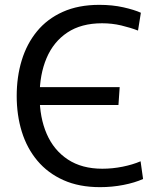

<svg xmlns="http://www.w3.org/2000/svg" viewBox="-20 -760 662 792"><path d="M392.8 12Q306.2 12 241.6 -17Q177.1 -45.9 134.1 -97.2Q91.1 -148.5 70 -216.6Q48.9 -284.7 48.9 -364Q48.9 -443.3 69.7 -511.4Q90.5 -579.5 132.6 -630.8Q174.6 -682.1 238.9 -711Q303.2 -740 389.7 -740Q443.8 -740 489.1 -729.8Q534.3 -719.6 561.1 -707.4L549.3 -633.9Q518.3 -645.9 480.3 -655Q442.3 -664 401 -664Q315.2 -664 258 -625.9Q200.8 -587.9 172.1 -520.4Q143.4 -452.9 143.4 -364Q143.4 -275.1 172.7 -207.6Q202.1 -140.1 259.9 -102.1Q317.8 -64 402.1 -64Q443.6 -64 485.4 -72.3Q527.3 -80.7 559.9 -94.7L570.2 -21.7Q536.4 -6.4 489.4 2.8Q442.4 12 392.8 12ZM106.2 -326.8V-400.6H473.7L468.6 -326.8Z"/></svg>

Font: Murecho Thin
Style: Regular
Weight: 100
Designer: Neil Summerour
Foundry: Positype
Version: Version 1.010